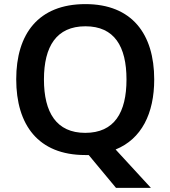

<svg xmlns="http://www.w3.org/2000/svg" viewBox="-20 -745 830 935"><path d="M731 -358C731 -580 622 -725 396 -725C166 -725 59 -579 59 -359C59 -137 166 10 395 10C401 10 406 10 412 10L545 170H715L543 -17C669 -68 731 -192 731 -358ZM194 -358C194 -519 255 -617 396 -617C537 -617 596 -519 596 -358C596 -197 537 -98 395 -98C255 -98 194 -197 194 -358Z"/></svg>

Font: Noto Sans Tai Tham SemiBold
Style: Regular
Weight: 600
Designer: Monotype Design Team 2013. Revised by David WIlliams 2020
Foundry: Monotype Imaging Inc.
Version: Version 2.002